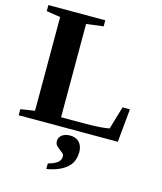

<svg xmlns="http://www.w3.org/2000/svg" viewBox="-131 -750 928 1102"><g transform="rotate(15 333.0 -199.0)"><path d="M356 -619 255 -606V-52H388Q494 -52 541 -62L581 -198H625L606 0H17V-36L101 -49V-606L18 -619V-655H356ZM408 116 407 119Q407 175 367 209Q326 244 250 257V224Q287 214 305 200Q323 186 323 164Q323 152 314 144Q302 134 295 129Q288 124 276 112Q267 103 267 86Q267 64 285 50Q304 36 334 36Q368 36 388 57Q408 79 408 116Z"/></g></svg>

Font: Libra Serif Modern
Style: Bold
Weight: 700
Designer: Stefan Peev, Context Ltd
Foundry: Ascender Corporation
Version: Version 1.000